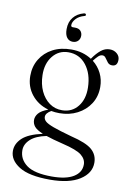

<svg xmlns="http://www.w3.org/2000/svg" viewBox="-99 -722 696 1031"><g transform="rotate(10 249.5 -206.0)"><path d="M320 0.5Q405 21 436.2 48.8Q467.5 76.5 467.5 119.5Q467.5 176.5 410 213.2Q352.5 250 247.5 250Q133.5 250 79.5 216Q25.5 182 25.5 132Q25.5 93 58.2 62Q91 31 168 14Q133.5 -0.5 121 -16Q108.5 -31.5 108.5 -51.5Q108.5 -70.5 122.8 -87.8Q137 -105 174.5 -119Q117 -135.5 82.2 -179Q47.5 -222.5 47.5 -281Q47.5 -332.5 71.8 -372.5Q96 -412.5 139.5 -435.5Q183 -458.5 241.5 -458.5Q304 -458.5 352 -427.5L353.5 -430Q374 -459.5 395.8 -477.2Q417.5 -495 444 -495Q467 -495 483 -481.2Q499 -467.5 499 -447.5Q499 -412.5 470 -412.5Q454.5 -412.5 445.5 -423.5Q436.5 -434.5 429.2 -445.5Q422 -456.5 411 -456.5Q398.5 -456.5 387.8 -446.2Q377 -436 364 -419Q394 -395.5 411 -361.2Q428 -327 428 -286.5Q428 -234.5 402.5 -195Q377 -155.5 333.5 -133Q290 -110.5 236 -110.5Q213 -110.5 191.5 -114.5Q162.5 -98 162.5 -78Q162.5 -64.5 174 -53.8Q185.5 -43 219.2 -30.5Q253 -18 320 0.5ZM227 -441Q175 -440.5 142.5 -399.8Q110 -359 111.5 -296.5Q112.5 -247.5 130.2 -209.5Q148 -171.5 178.2 -149.8Q208.5 -128 247.5 -128.5Q301 -129 333 -169Q365 -209 363.5 -272.5Q362 -347 325 -394.2Q288 -441.5 227 -441ZM75 119.5Q75 169 117.2 200.2Q159.5 231.5 255.5 231.5Q332.5 231.5 373 206.5Q413.5 181.5 413.5 138.5Q413.5 109.5 387 88Q360.5 66.5 282.5 48Q225 34 190 22Q132.5 33.5 103.8 60Q75 86.5 75 119.5ZM239.5 -577.5Q259.5 -577.5 269.5 -566.8Q279.5 -556 279.5 -540Q279.5 -522.5 268.5 -511.5Q257.5 -500.5 240 -500.5Q220 -500.5 208 -516Q196 -531.5 196 -562Q196 -601 216.5 -626.2Q237 -651.5 272.5 -661Q282.5 -663.5 284.5 -657Q287 -650 278.5 -648Q249 -640 233 -622.2Q217 -604.5 217 -587.5Q217 -577.5 226.5 -577.5Z"/></g></svg>

Font: Fraunces 72pt Light
Style: Regular
Weight: 300
Version: Version 1.000;[0bf87f6ff]